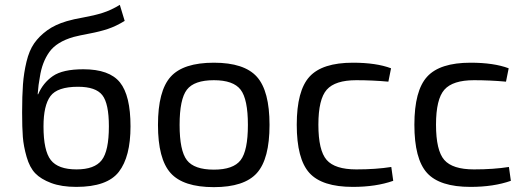

<svg xmlns="http://www.w3.org/2000/svg" viewBox="-20 -757 2161 790"><path d="M473 -737 493 -671Q457 -649 424 -638Q391 -627 348.5 -619Q306 -611 283 -605Q213 -585 183 -543Q153 -501 144 -440Q138 -410 135 -369H137Q157 -416 197.5 -444Q238 -472 323 -472Q430 -472 473.5 -418Q517 -364 517 -237Q517 -112 469 -50Q421 12 294 12Q233 12 190.5 -4Q148 -20 125 -44Q102 -68 89.5 -111.5Q77 -155 74 -193.5Q71 -232 71 -294Q71 -363 74.5 -410Q78 -457 89 -503Q100 -549 120.5 -578.5Q141 -608 174 -632Q207 -656 255 -670Q282 -678 324.5 -685.5Q367 -693 402 -704Q437 -715 473 -737ZM301 -400Q216 -400 187.5 -361.5Q159 -323 159 -237Q159 -137 189 -98.5Q219 -60 295 -60Q369 -60 398.5 -98Q428 -136 428 -237Q428 -331 401 -365.5Q374 -400 301 -400Z M860 -499Q985 -499 1037 -441Q1089 -383 1089 -243Q1089 -103 1037 -45Q985 13 860 13Q734 13 682 -45Q630 -103 630 -243Q630 -383 682 -441Q734 -499 860 -499ZM860 -427Q779 -427 749 -388Q719 -349 719 -243Q719 -137 749 -98Q779 -59 860 -59Q940 -59 970 -98Q1000 -137 1000 -243Q1000 -349 970 -388Q940 -427 860 -427Z M1432 -499Q1528 -499 1589 -476L1578 -421Q1512 -427 1446 -427Q1359 -427 1324.5 -388Q1290 -349 1290 -244Q1290 -138 1324 -99Q1358 -60 1446 -60Q1527 -60 1590 -70L1598 -13Q1527 12 1432 12Q1305 12 1253 -45.5Q1201 -103 1201 -244Q1201 -384 1253.5 -441.5Q1306 -499 1432 -499Z M1916 -499Q2012 -499 2073 -476L2062 -421Q1996 -427 1930 -427Q1843 -427 1808.5 -388Q1774 -349 1774 -244Q1774 -138 1808 -99Q1842 -60 1930 -60Q2011 -60 2074 -70L2082 -13Q2011 12 1916 12Q1789 12 1737 -45.5Q1685 -103 1685 -244Q1685 -384 1737.5 -441.5Q1790 -499 1916 -499Z"/></svg>

Font: Exo 2
Style: Regular
Weight: 400
Designer: Natanael Gama
Version: Version 1.001;PS 001.001;hotconv 1.0.70;makeotf.lib2.5.58329